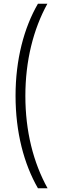

<svg xmlns="http://www.w3.org/2000/svg" viewBox="-20 -852 334 1037"><path d="M185 165H237C160 26 117 -143 117 -334C117 -524 160 -694 236 -832H185C109 -701 64 -529 64 -335C64 -138 109 33 185 165Z"/></svg>

Font: Noto Sans Gurmukhi UI ExtraCondensed Light
Style: Regular
Weight: 300
Width: 2
Designer: Jelle Bosma - Monotype Design Team
Foundry: Monotype Imaging Inc.
Version: Version 2.004